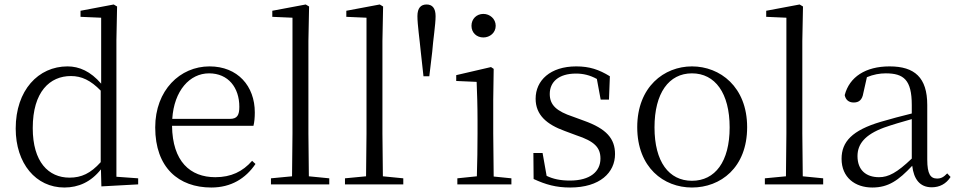

<svg xmlns="http://www.w3.org/2000/svg" viewBox="-20 -822 4270 856"><path d="M432 9 596 0V-27L499 -34V-643L502 -793L487 -802L339 -774V-747L431 -743V-449C384 -504 333 -526 281 -526C151 -526 50 -420 50 -249C50 -93 140 14 267 14C330 14 386 -11 430 -67ZM429 -99C384 -49 343 -30 290 -30C196 -30 126 -100 126 -251C126 -414 203 -483 296 -483C344 -483 384 -464 429 -418Z M922 14C1010 14 1075 -26 1119 -91L1104 -105C1062 -57 1010 -32 940 -32C828 -32 749 -102 747 -261H1110C1114 -277 1116 -297 1116 -321C1116 -438 1040 -526 914 -526C783 -526 672 -420 672 -254C672 -74 777 14 922 14ZM748 -292C756 -418 826 -495 912 -495C998 -495 1047 -431 1047 -346C1047 -309 1038 -292 1005 -292Z M1281 0H1448V-27L1357 -36L1355 -227V-639L1358 -793L1343 -802L1194 -774V-747L1284 -743V-227L1282 -36L1188 -27V0Z M1611 0H1778V-27L1687 -36L1685 -227V-639L1688 -793L1673 -802L1524 -774V-747L1614 -743V-227L1612 -36L1518 -27V0Z M1882 -802C1856 -802 1841 -786 1841 -750C1841 -712 1851 -645 1856 -591L1868 -482H1894L1907 -591C1911 -645 1922 -712 1922 -750C1922 -786 1907 -802 1882 -802Z M2135 -655C2164 -655 2190 -676 2190 -707C2190 -738 2164 -760 2135 -760C2105 -760 2082 -738 2082 -707C2082 -676 2105 -655 2135 -655ZM2105 0H2260V-27L2181 -35L2179 -227V-378L2181 -515L2169 -523L2014 -487V-461L2105 -457C2107 -407 2109 -352 2109 -285V-227C2109 -173 2108 -91 2106 -36L2019 -27V0Z M2522 14C2655 14 2722 -53 2722 -135C2722 -204 2684 -248 2583 -284L2534 -302C2462 -326 2431 -353 2431 -403C2431 -456 2470 -494 2548 -494C2580 -494 2610 -487 2641 -470L2658 -378H2695L2699 -482C2650 -512 2608 -526 2549 -526C2433 -526 2368 -463 2368 -382C2368 -309 2418 -267 2498 -238L2549 -219C2631 -192 2657 -164 2657 -115C2657 -57 2611 -17 2521 -17C2478 -17 2446 -24 2417 -38L2399 -140H2358L2359 -24C2413 1 2459 14 2522 14Z M3065 14C3192 14 3311 -74 3311 -255C3311 -435 3190 -526 3065 -526C2941 -526 2821 -435 2821 -255C2821 -75 2939 14 3065 14ZM3065 -16C2962 -16 2898 -101 2898 -254C2898 -407 2962 -495 3065 -495C3168 -495 3233 -407 3233 -254C3233 -101 3168 -16 3065 -16Z M3483 0H3650V-27L3559 -36L3557 -227V-639L3560 -793L3545 -802L3396 -774V-747L3486 -743V-227L3484 -36L3390 -27V0Z M4134 13C4169 13 4198 -2 4218 -33L4203 -49C4187 -32 4175 -26 4158 -26C4129 -26 4114 -45 4114 -111V-354C4114 -476 4058 -526 3946 -526C3839 -526 3767 -479 3746 -398C3750 -377 3764 -365 3786 -365C3809 -365 3824 -376 3829 -407L3845 -478C3874 -490 3902 -495 3929 -495C4009 -495 4045 -466 4045 -354V-316C4000 -305 3951 -292 3907 -279C3779 -241 3732 -190 3732 -114C3732 -31 3792 14 3869 14C3941 14 3986 -18 4047 -83C4054 -23 4081 13 4134 13ZM4045 -115C3979 -52 3941 -32 3899 -32C3841 -32 3803 -64 3803 -126C3803 -179 3835 -221 3921 -253C3958 -266 4002 -279 4045 -291Z"/></svg>

Font: Noto Serif KR Light
Style: Regular
Weight: 300
Designer: Ryoko NISHIZUKA 西塚涼子 (kana & ideographs); Frank Grießhammer (Latin, Greek & Cyrillic); Wenlong ZHANG 张文龙 (bopomofo); San
Foundry: Adobe
Version: Version 2.001;hotconv 1.1.0;makeotfexe 2.6.0